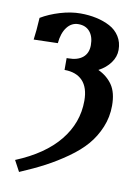

<svg xmlns="http://www.w3.org/2000/svg" viewBox="-83 -545 590 833"><g transform="rotate(10 212.0 -129.0)"><path d="M393.6 -363.3Q393.6 -333 374.3 -306.4Q355 -279.8 322.3 -262.7Q362.3 -244.1 385 -210.9Q407.7 -177.7 407.7 -120.1Q407.7 -69.8 388.9 -24.7Q370.1 20.5 339.8 55.7Q309.6 90.8 262.9 123.8Q216.3 156.7 168.7 181.9Q121.1 207 60.1 232.9L34.2 184.6Q158.2 133.8 221.9 55.4Q285.6 -22.9 285.6 -120.1Q285.6 -178.2 257.6 -207.8Q229.5 -237.3 177.7 -237.3V-289.6H185.1Q226.1 -289.6 248.8 -308.6Q271.5 -327.6 271.5 -362.8Q271.5 -400.4 253.4 -421.9Q235.4 -443.4 203.1 -443.4Q172.4 -443.4 152.6 -417.2Q132.8 -391.1 128.9 -346.7L22.9 -343.8Q28.3 -381.3 31.7 -440.9Q67.4 -462.4 114.5 -476.6Q161.6 -490.7 204.1 -490.7Q241.2 -490.7 273.9 -483.6Q306.6 -476.6 334 -462.2Q361.3 -447.8 377.4 -422.4Q393.6 -397 393.6 -363.3Z"/></g></svg>

Font: Flanker
Style: Bold
Weight: 700
Designer: Flanker
Foundry: Flanker
Version: Version 2.021